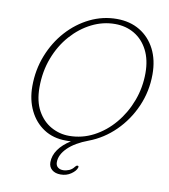

<svg xmlns="http://www.w3.org/2000/svg" viewBox="-98 -796 956 1088"><g transform="rotate(10 380.5 -252.0)"><path d="M486.5 -714Q562.5 -714 619.2 -679.8Q676 -645.5 707.5 -584Q739 -522.5 739 -439.5Q739 -342 701 -255Q663 -168 597.2 -103.2Q531.5 -38.5 448 -7Q373 21 332.2 61.2Q291.5 101.5 291.5 144Q291.5 163.5 303.5 173.2Q315.5 183 334 183Q350.5 183 368 175.8Q385.5 168.5 397.5 152Q404 143.5 410.5 143.5Q419.5 143.5 416 154.5Q410 173.5 384.2 191.5Q358.5 209.5 324.5 209.5Q292.5 209.5 274 193.5Q255.5 177.5 255.5 151Q255.5 112.5 279.8 77.8Q304 43 349.5 14.5Q340.5 15 333.5 15Q326.5 15 320 15Q247.5 15 193.5 -20.2Q139.5 -55.5 109.8 -116.8Q80 -178 80 -255.5Q80 -350 112.8 -433.2Q145.5 -516.5 202.2 -579.5Q259 -642.5 332.2 -678.2Q405.5 -714 486.5 -714ZM121 -256.5Q121 -176 151 -122.2Q181 -68.5 229.5 -41.5Q278 -14.5 333 -14.5Q408 -14.5 474.2 -49.2Q540.5 -84 591 -144Q641.5 -204 670 -280.2Q698.5 -356.5 698.5 -439.5Q698.5 -516.5 670.2 -571.2Q642 -626 593 -655Q544 -684 481.5 -684Q412 -684 347.5 -651.8Q283 -619.5 231.8 -561.8Q180.5 -504 150.8 -426Q121 -348 121 -256.5Z"/></g></svg>

Font: Fraunces 9pt S100 Thin
Style: Italic
Weight: 100
Italic angle: -16°
Version: Version 1.000; ttfautohint (v1.8.3)